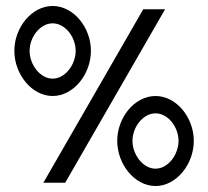

<svg xmlns="http://www.w3.org/2000/svg" viewBox="-20 -611 696 642"><path d="M28 -441C28 -363 86 -290 156 -290C226 -290 284 -363 284 -441C284 -519 226 -591 156 -591C86 -591 28 -519 28 -441ZM79 -441C79 -487 114 -533 156 -533C198 -533 233 -487 233 -441C233 -395 198 -348 156 -348C114 -348 79 -395 79 -441ZM125 0H198L532 -580H459ZM372 -140C372 -62 430 11 500 11C570 11 628 -62 628 -140C628 -218 570 -290 500 -290C430 -290 372 -218 372 -140ZM423 -140C423 -186 458 -232 500 -232C542 -232 577 -186 577 -140C577 -94 542 -47 500 -47C458 -47 423 -94 423 -140Z"/></svg>

Font: Charger Pro
Style: Regular
Weight: 400
Designer: Jasper
Foundry: Cannot Into Space Fonts
Version: Version 1.09